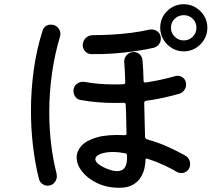

<svg xmlns="http://www.w3.org/2000/svg" viewBox="-20 -865 1040 912"><path d="M853 -845Q884 -845 909.5 -829.5Q935 -814 950 -789Q965 -764 965 -733Q965 -703 950 -677.5Q935 -652 909.5 -636.5Q884 -621 853 -621Q822 -621 796.5 -636.5Q771 -652 756 -677.5Q741 -703 741 -733Q741 -780 774 -812.5Q807 -845 853 -845ZM853 -673Q878 -673 895.5 -690.5Q913 -708 913 -733Q913 -759 895.5 -776Q878 -793 853 -793Q828 -793 810 -776Q792 -759 792 -733Q792 -708 810 -690.5Q828 -673 853 -673ZM222 -748Q242 -748 254.5 -734.5Q267 -721 267 -704Q267 -699 265 -691Q240 -608 227 -516.5Q214 -425 214 -332Q214 -177 249 -39Q250 -35 250 -28Q250 -11 238 3Q226 17 206 17Q193 17 181 8.5Q169 0 165 -15Q147 -86 137 -169Q127 -252 127 -340Q127 -434 140 -530.5Q153 -627 182 -719Q192 -748 222 -748ZM414 -608Q397 -608 385 -620.5Q373 -633 373 -650Q373 -670 387 -684Q401 -698 422 -698Q461 -698 508 -700.5Q555 -703 602.5 -709Q650 -715 688 -724Q691 -725 694 -725Q697 -725 700 -725Q717 -725 730.5 -713.5Q744 -702 744 -682Q744 -666 734.5 -654Q725 -642 710 -638Q671 -629 619 -621.5Q567 -614 513.5 -610.5Q460 -607 414 -608ZM860 -126Q871 -120 877 -109Q883 -98 883 -86Q883 -66 870.5 -54.5Q858 -43 842 -43Q830 -43 821 -48Q798 -62 761 -79.5Q724 -97 681 -111Q679 -112 677 -112Q671 -112 671 -104Q671 -87 666 -65Q661 -43 648 -22Q635 -1 610.5 13Q586 27 547 27Q488 27 442 5Q396 -17 370 -50Q344 -83 344 -117Q344 -147 367 -172.5Q390 -198 440 -212.5Q490 -227 571 -223H573Q581 -223 581 -231Q580 -262 579.5 -297.5Q579 -333 577 -368Q577 -377 568 -377Q557 -376 546 -376Q535 -376 524 -376Q441 -376 363 -390Q348 -392 338.5 -404.5Q329 -417 329 -433Q329 -455 345.5 -467Q362 -479 382 -476Q447 -464 520 -464Q531 -464 542.5 -464Q554 -464 566 -465Q575 -465 575 -474Q574 -502 573 -527Q572 -552 570 -571Q569 -590 582.5 -604Q596 -618 615 -618Q632 -618 644 -606.5Q656 -595 657 -578Q659 -558 660 -534Q661 -510 662 -482Q662 -472 671 -473Q744 -484 811 -503Q814 -504 817 -504.5Q820 -505 824 -505Q840 -505 852 -493.5Q864 -482 864 -463Q864 -449 855.5 -437Q847 -425 833 -420Q798 -410 757.5 -401Q717 -392 673 -386Q665 -384 665 -376Q666 -333 667 -291Q668 -249 669 -214Q669 -206 682 -202Q739 -186 785.5 -164Q832 -142 860 -126ZM473 -70Q511 -52 536 -52Q588 -52 583 -127Q583 -136 574 -137Q544 -143 517 -143Q480 -143 456.5 -133.5Q433 -124 433 -109Q433 -90 473 -70Z"/></svg>

Font: Kiwi Maru Medium
Style: Regular
Weight: 500
Designer: Hiroki-Chan
Version: Version 1.100